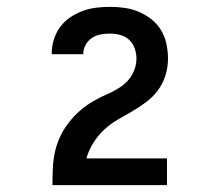

<svg xmlns="http://www.w3.org/2000/svg" viewBox="-20 -863 640 560"><path d="M133 -323V-324Q133 -347 134 -371Q135 -395 140 -418.5Q145 -442 155 -463.5Q165 -485 179.5 -504Q194 -523 212 -539Q230 -555 250.5 -567Q271 -579 293 -588.5Q315 -598 334.5 -611.5Q354 -625 366 -646.5Q378 -668 378 -692Q378 -707 373 -721.5Q368 -736 357 -746.5Q346 -757 331 -761Q316 -765 301 -765Q287 -765 273.5 -762.5Q260 -760 248.5 -752.5Q237 -745 230 -732.5Q223 -720 223 -707V-705H131V-709Q131 -729 137.5 -749Q144 -769 156 -785Q168 -801 185 -812.5Q202 -824 221 -831Q240 -838 260 -840.5Q280 -843 301 -843Q322 -843 343.5 -840Q365 -837 385 -828.5Q405 -820 422 -806.5Q439 -793 450 -774.5Q461 -756 465.5 -734.5Q470 -713 470 -692Q470 -667 462.5 -643Q455 -619 440.5 -599.5Q426 -580 406 -565Q386 -550 365 -538Q344 -526 322.5 -513.5Q301 -501 283 -484Q265 -467 252 -446Q239 -425 232 -401H467V-323Z"/></svg>

Font: Iosevka Extended
Style: Bold
Weight: 700
Width: 7
Monospace: yes
Designer: Belleve Invis
Foundry: Belleve Invis
Version: Version 32.5.0; ttfautohint (v1.8.4)